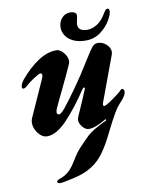

<svg xmlns="http://www.w3.org/2000/svg" viewBox="-97 -696 809 1041"><g transform="rotate(-10 307.5 -175.0)"><path d="M297 -553Q297 -584 315.5 -605Q334 -626 362 -626Q378 -626 387 -620Q396 -614 396 -605Q396 -596 392 -580Q388 -564 388 -554Q388 -517 440 -517Q465 -517 492.5 -534Q520 -551 542 -589Q550 -602 554.5 -606.5Q559 -611 565 -611Q575 -611 575 -595Q575 -579 556 -546Q537 -513 502 -487Q467 -461 420 -461Q379 -461 351 -475Q323 -489 310 -510Q297 -531 297 -553ZM552 -104 553 -105Q528 -80 508 -45.5Q488 -11 458 49L442 81Q413 137 382.5 174Q352 211 303 236Q271 252 217 264Q163 276 149 276Q134 276 134 267Q134 262 138 259Q142 256 150 253Q178 244 200 225Q222 206 247 164Q265 133 287 108.5Q309 84 345 49Q373 22 454 -16L451 -23Q390 14 354 14Q335 14 319 -5.5Q303 -25 303 -44Q303 -51 310 -67Q345 -145 369 -204L370 -208Q370 -212 366 -212Q362 -212 357 -206Q294 -111 234.5 -48.5Q175 14 124 14Q97 14 75.5 -13.5Q54 -41 54 -72Q54 -84 59 -96L150 -299Q155 -309 155 -318Q155 -328 146 -328Q137 -328 108 -309Q79 -290 67 -278Q52 -263 42 -263Q34 -263 34 -273Q34 -290 53 -313Q101 -370 152 -403.5Q203 -437 253 -437Q273 -437 292 -414Q311 -391 311 -368Q311 -361 308 -353Q287 -305 246 -220Q216 -159 201 -125Q196 -115 196 -105Q196 -92 208 -92Q219 -92 241.5 -119.5Q264 -147 307 -207Q314 -218 330 -240Q356 -276 391 -333L412 -366Q437 -407 450 -422Q463 -437 480 -437Q507 -437 527.5 -418Q548 -399 548 -377Q548 -372 546 -364L453 -113Q451 -105 451 -102Q451 -94 456 -94Q466 -94 503.5 -120Q541 -146 561 -166Q564 -169 565 -169Q571 -169 575 -164Q579 -159 579 -153Q579 -134 552 -104Z"/></g></svg>

Font: EB Garamond ExtraBold
Style: Italic
Weight: 800
Italic angle: -17.2°
Designer: Georg Duffner and Octavio Pardo
Foundry: Georg Duffner
Version: Version 1.000